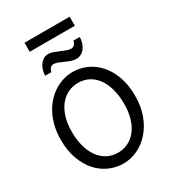

<svg xmlns="http://www.w3.org/2000/svg" viewBox="-251 -1205 1214 1350"><g transform="rotate(-30 356.5 -530.0)"><path d="M654.3 -361.3Q654.3 -273.4 628.2 -204.1Q602.1 -134.8 558.8 -86.7Q515.6 -38.6 460.4 -13.2Q405.3 12.2 346.7 12.2Q287.6 12.2 233.4 -11.7Q179.2 -35.6 137.7 -82Q96.2 -128.4 71.3 -196Q46.4 -263.7 46.4 -351.6Q46.4 -410.2 58.3 -460.4Q70.3 -510.7 91.6 -552.2Q112.8 -593.8 142.1 -626Q171.4 -658.2 205.8 -680.2Q240.2 -702.1 278.6 -713.6Q316.9 -725.1 356.4 -725.1Q414.6 -725.1 468.5 -701.2Q522.5 -677.2 563.7 -630.9Q605 -584.5 629.6 -516.8Q654.3 -449.2 654.3 -361.3ZM559.1 -349.1Q559.1 -416.5 544.2 -470.5Q529.3 -524.4 502 -562Q474.6 -599.6 436.3 -619.6Q397.9 -639.6 351.6 -639.6Q305.2 -639.6 266.6 -620.4Q228 -601.1 200.2 -565.2Q172.4 -529.3 157 -478.3Q141.6 -427.2 141.6 -363.8Q141.6 -296.9 156.5 -243.2Q171.4 -189.5 199 -151.6Q226.6 -113.8 265.1 -93.5Q303.7 -73.2 351.6 -73.2Q396.5 -73.2 434.6 -92Q472.7 -110.8 500.2 -146.2Q527.8 -181.6 543.5 -232.9Q559.1 -284.2 559.1 -349.1ZM176.8 -798.3Q176.8 -820.8 183.3 -842.5Q189.9 -864.3 201.9 -881.6Q213.9 -898.9 231.2 -909.7Q248.5 -920.4 270.5 -920.4Q280.8 -920.4 290.5 -918.5Q300.3 -916.5 310.3 -912.8Q320.3 -909.2 331.3 -904.5Q342.3 -899.9 355 -895Q368.2 -889.6 378.7 -885.3Q389.2 -880.9 398.2 -877.9Q407.2 -875 415 -873.3Q422.9 -871.6 430.7 -871.6Q447.8 -871.6 458.7 -883.8Q469.7 -896 472.2 -913.1H523.4Q523.4 -889.6 516.8 -867.7Q510.3 -845.7 497.8 -828.6Q485.4 -811.5 467.3 -801.3Q449.2 -791 426.8 -791Q407.2 -791 387.5 -797.6Q367.7 -804.2 345.2 -814.5Q316.9 -827.6 300 -833.7Q283.2 -839.8 269.5 -839.8Q251.5 -839.8 240.7 -828.1Q230 -816.4 228 -798.3ZM167 -1071.8H533.2V-998.5H167Z"/></g></svg>

Font: Andika Basic
Style: Regular
Weight: 400
Designer: Annie Olsen & Victor Gaultney
Foundry: SIL International
Version: Version 1.000